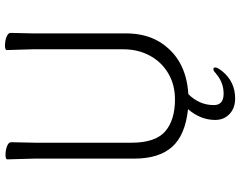

<svg xmlns="http://www.w3.org/2000/svg" viewBox="-114 -630 939 750"><g transform="rotate(-90 355.0 -254.5)"><path d="M346 195Q308 195 285 173Q262 151 262 117Q262 60 304 11Q202 0 156.5 -51.5Q111 -103 111 -198V-586L108 -695Q108 -702 126 -702Q144 -702 159.5 -696Q175 -690 175 -680L173 -584V-210Q173 -117 217 -78.5Q261 -40 342 -40Q399 -40 443.5 -66Q488 -92 513 -138Q538 -184 538 -242V-595L535 -697Q535 -704 553 -704Q571 -704 586.5 -698Q602 -692 602 -682L600 -594V-230Q600 -157 568 -102Q504 3 365 12H363Q320 55 320 112Q320 150 364.5 150Q409 150 443 120H444Q453 110 460 110Q467 110 467 118Q467 126 452 145Q411 195 346 195Z"/></g></svg>

Font: LXGW WenKai TC Light
Style: Regular
Weight: 300
Designer: LXGW / Fontworks Inc.
Foundry: LXGW / Fontworks Inc.
Version: Version 1.330